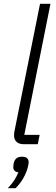

<svg xmlns="http://www.w3.org/2000/svg" viewBox="-20 -760 293 1012"><path d="M179 0H105Q80 0 67 -12.5Q54 -25 54 -46Q54 -51 54.5 -56Q55 -61 56 -67L191 -740H246L108 -49H189ZM97 66Q115 66 123 74Q131 82 131 94Q131 98 130.5 102.5Q130 107 128 115Q122 145 104 177Q86 209 62 232H21Q44 208 56.5 188Q69 168 77 148Q63 147 56.5 139.5Q50 132 50 122Q50 119 50.5 114Q51 109 52 101Q56 84 66 75Q76 66 97 66Z"/></svg>

Font: IBM Plex Sans Light
Style: Italic
Weight: 300
Italic angle: -11.31°
Designer: Mike Abbink, Paul van der Laan, Pieter van Rosmalen
Foundry: Bold Monday
Version: Version 3.201